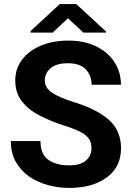

<svg xmlns="http://www.w3.org/2000/svg" viewBox="-20 -922 656 952"><path d="M433.6 -186Q433.6 -211.9 422.9 -230.7Q412.1 -249.5 382.1 -266.1Q352.1 -282.7 293.9 -300.8Q229 -321.8 174.8 -350.1Q120.6 -378.4 88.1 -420.2Q55.7 -461.9 55.7 -522.9Q55.7 -582 89.6 -626.5Q123.5 -670.9 182.9 -695.8Q242.2 -720.7 318.8 -720.7Q397.5 -720.7 456.1 -692.4Q514.6 -664.1 547.1 -614.7Q579.6 -565.4 579.6 -502H434.1Q434.1 -548.3 405 -578.4Q376 -608.4 316.4 -608.4Q258.8 -608.4 230.5 -583.5Q202.1 -558.6 202.1 -522.5Q202.1 -486.8 238.3 -462.4Q274.4 -438 343.8 -416.5Q459.5 -381.3 519.8 -327.9Q580.1 -274.4 580.1 -187Q580.1 -94.2 509.5 -42.2Q439 9.8 322.3 9.8Q269.5 9.8 218 -4.2Q166.5 -18.1 125 -46.6Q83.5 -75.2 58.6 -118.9Q33.7 -162.6 33.7 -222.7H180.7Q180.7 -156.7 220 -129.4Q259.3 -102.1 322.3 -102.1Q378.9 -102.1 406.2 -126Q433.6 -149.9 433.6 -186ZM357.9 -901.9 505.4 -766.1V-760.3H393.6L316.9 -831.5L241.2 -760.3H131.3V-767.6L276.4 -901.9Z"/></svg>

Font: Vazirmatn RD
Style: Bold
Weight: 700
Designer: Saber Rastikerdar
Foundry: Saber Rastikerdar
Version: Version 32.102